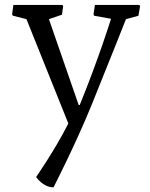

<svg xmlns="http://www.w3.org/2000/svg" viewBox="-20 -515 623 797"><path d="M129.9 219.7C129.9 219.7 158.2 262.7 202.1 262.7C202.1 262.7 290 92.3 358.4 -74.7C437.5 -270 502.9 -435.5 502.9 -435.5L554.7 -449.7L561.5 -489.7L558.1 -494.6H374L368.2 -455.6L370.6 -449.7L440.9 -437C440.9 -437 392.6 -279.8 311 -79.1H306.6L183.1 -435.5L237.3 -454.1L242.2 -489.7L238.8 -494.6H35.6L30.3 -455.6L33.7 -449.7L89.8 -435.5L263.7 -2.4C205.1 112.8 129.9 219.7 129.9 219.7Z"/></svg>

Font: Trykker
Style: Regular
Weight: 400
Designer: Magnus Gaarde
Foundry: Magnus Gaarde
Version: Version 1.001